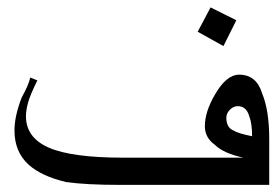

<svg xmlns="http://www.w3.org/2000/svg" viewBox="-20 -653 755 524"><path d="M625 -597.7 589.8 -527.3 519.5 -566.4 554.7 -632.8ZM714.8 -148.4H308.6Q214.8 -148.4 160.2 -156.2Q93.8 -171.9 58.6 -203.1Q19.5 -238.3 19.5 -296.9Q19.5 -335.9 39.1 -386.7Q58.6 -421.9 62.5 -441.4L82 -433.6Q62.5 -394.5 56.6 -373Q50.8 -351.6 50.8 -335.9Q50.8 -277.3 113.3 -250Q175.8 -222.7 316.4 -222.7H644.5Q589.8 -234.4 566.4 -257.8Q539.1 -277.3 539.1 -308.6Q539.1 -347.7 566.4 -394.5Q597.7 -449.2 632.8 -449.2Q679.7 -449.2 695.3 -398.4Q714.8 -351.6 714.8 -273.4ZM668 -281.2Q668 -316.4 660.2 -335.9Q652.3 -363.3 628.9 -363.3Q617.2 -363.3 607.4 -353.5Q597.7 -343.8 597.7 -332Q597.7 -304.7 617.2 -296.9Q628.9 -289.1 668 -281.2Z"/></svg>

Font: 和音 by 宁静之雨，公众号njzyshare
Style: Regular
Weight: 400
Designer: Steve Matteson
Foundry: Ascender Corporation
Version: Version 6.00;June 8, 2018;FontCreator 11.0.0.2388 32-bit